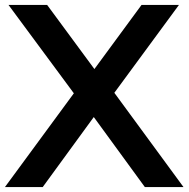

<svg xmlns="http://www.w3.org/2000/svg" viewBox="-29 -760 766 780"><path d="M-9 0 271 -381 5.5 -740H162.5L354.5 -479.5L546 -740H698L435.5 -383L716.5 0H559.5L352 -284.5L144.5 0Z"/></svg>

Font: Encode Sans SemiExpanded SemiExpanded SemiBold
Style: Regular
Weight: 600
Width: 6
Designer: Multiple Designers
Foundry: Impallari Type
Version: Version 3.000; ttfautohint (v1.8.3) -l 8 -r 50 -G 200 -x 14 